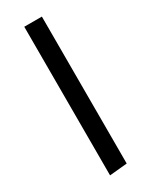

<svg xmlns="http://www.w3.org/2000/svg" viewBox="-202 -610 686 867"><g transform="rotate(-30 141.0 -176.5)"><path d="M95.2 210.9V-564H187V202.1Z"/></g></svg>

Font: FiraGO
Style: Regular
Weight: 400
Designer: bBox Type
Foundry: bBox Type GmbH
Version: Version 1.001;PS 001.001;hotconv 1.0.88;makeotf.lib2.5.64775